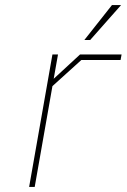

<svg xmlns="http://www.w3.org/2000/svg" viewBox="-20 -738 500 758"><path d="M313 -580 422 -718H458L336 -580ZM95 0 187 -523H209L192 -427L296 -523H460L456 -501H301L187 -398L117 0Z"/></svg>

Font: Tomorrow Thin
Style: Italic
Weight: 250
Italic angle: -10°
Designer: Tony de Marco, Monica Rizzolli
Foundry: Just in Type
Version: Version 2.002